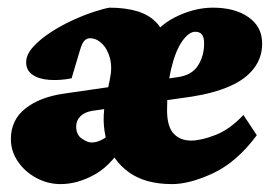

<svg xmlns="http://www.w3.org/2000/svg" viewBox="-20 -463 698 491"><path d="M134.8 7.8Q102.5 7.8 73.2 -7.8Q43.9 -23.4 25.9 -49.8Q7.8 -76.2 7.8 -107.4Q7.8 -156.2 44.9 -185.5Q82 -214.8 143.6 -223.6L433.6 -265.6Q470.7 -270.5 486.3 -295.4Q502 -320.3 502 -351.6Q502 -368.2 496.1 -375Q490.2 -381.8 479.5 -381.8Q462.9 -381.8 445.8 -357.4Q428.7 -333 418 -288.1Q407.2 -243.2 407.2 -181.6Q407.2 -139.6 423.8 -121.6Q440.4 -103.5 468.8 -103.5Q494.1 -103.5 530.8 -117.7Q567.4 -131.8 602.5 -168.9L636.7 -117.2Q585.9 -48.8 525.9 -20.5Q465.8 7.8 419.9 7.8Q351.6 7.8 309.6 -22.5Q267.6 -52.7 252.9 -102.5Q238.3 -152.3 251 -211.9L260.7 -258.8Q267.6 -290 261.2 -314Q254.9 -337.9 240.7 -351.6Q226.6 -365.2 210 -365.2Q203.1 -365.2 196.8 -359.9Q190.4 -354.5 184.6 -335L163.1 -262.7Q132.8 -256.8 106 -258.8Q79.1 -260.7 63 -272Q46.9 -283.2 46.9 -303.7Q46.9 -323.2 64.5 -342.8Q82 -362.3 108.9 -379.9Q135.7 -397.5 165.5 -411.1Q195.3 -424.8 221.2 -433.1Q247.1 -441.4 259.8 -443.4Q300.8 -443.4 331.5 -434.1Q362.3 -424.8 381.8 -403.3Q401.4 -381.8 406.2 -343.8H351.6Q378.9 -394.5 427.7 -418.9Q476.6 -443.4 524.4 -443.4Q581.1 -443.4 615.7 -418.9Q650.4 -394.5 650.4 -351.6Q650.4 -315.4 628.9 -287.6Q607.4 -259.8 566.9 -242.2Q526.4 -224.6 469.7 -215.8L216.8 -179.7Q197.3 -176.8 186 -166Q174.8 -155.3 174.8 -139.6Q174.8 -118.2 189.5 -108.4Q204.1 -98.6 213.9 -98.6Q229.5 -98.6 245.6 -108.4Q261.7 -118.2 271.5 -136.7L305.7 -109.4Q269.5 -43.9 224.6 -18.1Q179.7 7.8 134.8 7.8Z"/></svg>

Font: Crimson Pro Black
Style: Italic
Weight: 900
Italic angle: -12°
Designer: Jacques Le Bailly
Foundry: Baron von Fonthausen
Version: Version 1.003